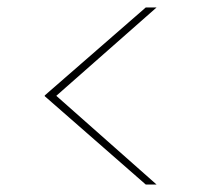

<svg xmlns="http://www.w3.org/2000/svg" viewBox="-20 -516 540 515"><path d="M400 -21H371L100 -258V-260L371 -496H400L131 -259Z"/></svg>

Font: DM Sans 28pt Thin
Style: Regular
Weight: 250
Version: Version 4.004;gftools[0.9.30]